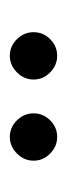

<svg xmlns="http://www.w3.org/2000/svg" viewBox="111 -768 139 402"><g transform="rotate(90 181.0 -567.5)"><path d="M62.5 -533Q47.9 -547.9 47.9 -567.9Q47.9 -587.9 62.5 -602.5Q77.1 -617.2 97.2 -617.2Q117.2 -617.2 132.1 -602.5Q147 -587.9 147 -567.9Q147 -547.9 132.1 -533Q117.2 -518.1 97.2 -518.1Q77.1 -518.1 62.5 -533ZM232.4 -533Q217.8 -547.9 217.8 -567.9Q217.8 -587.9 232.4 -602.5Q247.1 -617.2 267.1 -617.2Q287.1 -617.2 302 -602.5Q316.9 -587.9 316.9 -567.9Q316.9 -547.9 302 -533Q287.1 -518.1 267.1 -518.1Q247.1 -518.1 232.4 -533Z"/></g></svg>

Font: Dihjauti S
Style: Regular
Weight: 400
Designer: T. Christopher White
Version: Version 3.0.0